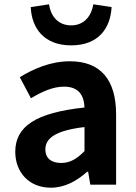

<svg xmlns="http://www.w3.org/2000/svg" viewBox="-20 -859 631 893"><path d="M216 14C281 14 337 -17 385 -60H390L400 0H520V-327C520 -489 447 -574 305 -574C217 -574 137 -540 72 -500L124 -402C176 -433 226 -456 278 -456C347 -456 371 -414 373 -359C148 -335 51 -272 51 -153C51 -57 116 14 216 14ZM265 -101C222 -101 191 -120 191 -164C191 -215 236 -252 373 -268V-156C338 -121 307 -101 265 -101ZM311 -648C439 -648 494 -729 499 -826L414 -839C406 -788 374 -741 311 -741C247 -741 215 -788 208 -839L123 -826C127 -729 184 -648 311 -648Z"/></svg>

Font: Noto Sans JP
Style: Bold
Weight: 700
Designer: Ryoko NISHIZUKA 西塚涼子 (kana, bopomofo & ideographs); Paul D. Hunt (Latin, Greek & Cyrillic); Sandoll Communications 산돌커뮤니
Foundry: Adobe
Version: Version 2.004;hotconv 1.0.118;makeotfexe 2.5.65603